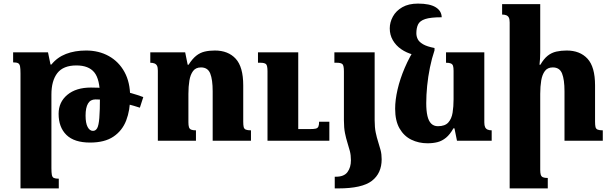

<svg xmlns="http://www.w3.org/2000/svg" viewBox="-20 -783 3395 1068"><path d="M94 265V-375Q94 -401 91.5 -414Q89 -427 80.5 -431.5Q72 -436 53 -436V-492H247L261 -424H266Q298 -464 347 -483Q396 -502 459 -502Q530 -502 585.5 -471Q641 -440 672.5 -382.5Q704 -325 704 -244Q704 -170 682 -113Q660 -56 611 -23Q562 10 481 10Q393 10 349.5 -32.5Q306 -75 306 -150Q306 -215 354.5 -255.5Q403 -296 486 -296Q565 -296 637.5 -282Q710 -268 777 -243L758 -184Q691 -206 624 -218Q557 -230 511 -230Q483 -230 469.5 -207Q456 -184 456 -140Q456 -98 467.5 -76.5Q479 -55 497 -55Q512 -55 520.5 -70Q529 -85 532.5 -126.5Q536 -168 536 -247Q536 -342 504.5 -380.5Q473 -419 405 -419Q332 -419 299 -376.5Q266 -334 266 -257V152Q266 177 268.5 190Q271 203 280 207Q289 211 307 211V265Z M1376 -58V0H1163V-275Q1163 -340 1149.5 -374Q1136 -408 1098 -408Q1069 -408 1054 -388Q1039 -368 1033.5 -335Q1028 -302 1028 -261V-103Q1028 -86 1031 -76Q1034 -66 1043 -62Q1052 -58 1070 -58V0H858V-390Q858 -408 853.5 -417Q849 -426 839.5 -430Q830 -434 816 -434V-492H1010L1024 -423H1029Q1050 -456 1071.5 -473Q1093 -490 1118.5 -496Q1144 -502 1175 -502Q1249 -502 1291 -456.5Q1333 -411 1333 -308V-106Q1333 -87 1335.5 -76.5Q1338 -66 1347.5 -62Q1357 -58 1376 -58ZM1812 -106V0H1468V-386Q1468 -418 1460 -426Q1452 -434 1428 -434H1415V-492H1639V-65H1704Q1725 -65 1736 -67.5Q1747 -70 1751 -79Q1755 -88 1755 -106Z M1893 -114V-386Q1893 -418 1885 -426Q1877 -434 1853 -434H1840V-492H2064V-114Q2064 -74 2070 -45.5Q2076 -17 2083.5 6Q2091 29 2097 52Q2103 75 2103 103Q2103 181 2048.5 223Q1994 265 1862 265H1842V200H1849Q1894 200 1913 174Q1932 148 1932 109Q1932 80 1926 57Q1920 34 1912.5 10.5Q1905 -13 1899 -42.5Q1893 -72 1893 -114Z M2358 14Q2309 14 2268 -6Q2227 -26 2202.5 -68.5Q2178 -111 2178 -178Q2178 -227 2191.5 -285.5Q2205 -344 2231.5 -406Q2258 -468 2297 -528L2397 -503Q2382 -459 2371.5 -407.5Q2361 -356 2356 -305Q2351 -254 2351 -209Q2351 -167 2357.5 -138.5Q2364 -110 2378.5 -95.5Q2393 -81 2416 -81Q2455 -81 2473.5 -101.5Q2492 -122 2497.5 -156Q2503 -190 2503 -231V-389Q2503 -407 2500 -416.5Q2497 -426 2488 -430Q2479 -434 2461 -434V-492H2674V-102Q2674 -85 2678.5 -75.5Q2683 -66 2692.5 -62Q2702 -58 2715 -58V0H2522L2508 -69H2502Q2483 -35 2461 -17Q2439 1 2414 7.5Q2389 14 2358 14ZM2397 -516V-503L2279 -479Q2241 -489 2211.5 -509.5Q2182 -530 2165 -559.5Q2148 -589 2148 -625Q2148 -659 2165.5 -691Q2183 -723 2218 -743Q2253 -763 2305 -763Q2370 -763 2403 -743Q2436 -723 2437 -687Q2375 -687 2345 -677Q2315 -667 2305.5 -647Q2296 -627 2296 -598Q2296 -581 2303.5 -565.5Q2311 -550 2333 -537Q2355 -524 2397 -516Z M3333 -58V0H3120V-275Q3120 -340 3106.5 -374Q3093 -408 3055 -408Q3026 -408 3011 -388Q2996 -368 2990.5 -335Q2985 -302 2985 -261V162Q2985 179 2988 189Q2991 199 3000 203Q3009 207 3027 207V265H2815V-658Q2815 -676 2810.5 -685Q2806 -694 2796.5 -698Q2787 -702 2773 -702V-760H2985V-491Q2985 -474 2984 -457Q2983 -440 2981 -423H2986Q3005 -456 3026.5 -473Q3048 -490 3074.5 -496Q3101 -502 3132 -502Q3206 -502 3248 -456.5Q3290 -411 3290 -308V-106Q3290 -87 3292.5 -76.5Q3295 -66 3304.5 -62Q3314 -58 3333 -58Z"/></svg>

Font: Noto Serif Armenian ExtraBold
Style: Regular
Weight: 800
Version: Version 2.007